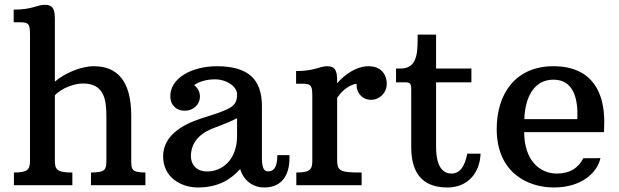

<svg xmlns="http://www.w3.org/2000/svg" viewBox="-20 -786 2629 815"><path d="M39.1 0H287.1V-53.7C221.2 -53.7 212.9 -66.4 212.9 -105V-381.8C243.7 -413.6 296.4 -431.6 332 -431.6C423.8 -431.6 431.6 -361.3 431.6 -288.6V-106C431.6 -67.4 428.7 -53.7 366.2 -53.7V0H597.2V-53.7C538.1 -53.7 537.1 -67.4 537.1 -106V-294.9C537.1 -444.8 475.6 -504.9 378.9 -504.9C320.3 -504.9 252 -473.1 212.9 -439.5V-703.1C212.9 -743.2 207.5 -765.6 169.9 -765.6C138.2 -765.6 117.2 -745.1 38.1 -745.1V-691.4H67.9C106.9 -691.4 106.9 -677.2 107.4 -634.8V-105C107.4 -66.4 98.1 -53.7 39.1 -53.7Z M672.4 -122.6C672.4 -33.2 748 9.8 820.3 9.8C908.7 9.8 960.9 -25.9 999.5 -68.4C1013.2 -22 1051.3 9.8 1101.6 9.8C1184.1 9.8 1211.9 -53.2 1208.5 -127.4H1157.2C1157.2 -72.3 1140.1 -58.6 1117.7 -58.6C1098.1 -58.6 1091.8 -78.1 1091.8 -116.7V-335.9C1091.8 -446.3 1037.1 -504.9 900.9 -504.9C796.9 -504.9 698.2 -455.6 703.1 -371.6C705.1 -338.9 729.5 -315.9 763.7 -315.9C799.8 -315.9 828.6 -340.8 828.6 -376.5C828.6 -396.5 818.8 -413.6 804.2 -424.8C823.7 -438.5 854 -449.2 892.1 -449.2C942.9 -449.2 986.3 -418 986.3 -386.2C986.3 -331.5 960.4 -323.2 832.5 -282.7C751.5 -256.3 672.4 -208.5 672.4 -122.6ZM790.5 -124C790.5 -173.8 819.8 -213.9 876.5 -238.3C899.9 -247.6 948.7 -264.6 986.3 -284.2V-209C986.3 -108.9 924.8 -58.1 858.4 -58.1C817.9 -58.1 790.5 -83.5 790.5 -124Z M1237.8 0H1515.1V-53.7C1422.4 -53.7 1411.1 -59.6 1411.1 -109.4V-370.6C1433.6 -405.8 1467.3 -426.8 1493.7 -430.7C1491.7 -391.1 1518.6 -362.3 1554.7 -362.3C1591.8 -362.3 1621.6 -392.1 1621.6 -430.2C1621.6 -472.2 1595.2 -504.9 1544.9 -504.9C1492.7 -504.9 1442.9 -469.7 1411.1 -432.6V-442.4C1411.1 -482.4 1405.3 -504.9 1368.2 -504.9C1336.4 -504.9 1315.9 -484.4 1236.8 -484.4V-430.7H1266.6C1305.2 -430.7 1305.2 -416.5 1305.7 -374V-105C1305.7 -66.4 1296.9 -53.7 1237.8 -53.7Z M1725.6 -161.1C1725.6 -29.8 1793.9 9.8 1879.4 9.8C1964.4 9.8 2016.6 -50.3 2020 -133.8H1963.4C1952.6 -75.2 1929.2 -49.3 1896.5 -49.3C1864.7 -49.3 1831.1 -71.3 1831.1 -162.6V-436.5H1981V-495.1H1831.1V-639.2H1752.9L1752.4 -595.7C1750.5 -523.9 1728.5 -495.1 1679.2 -495.1H1661.1V-436.5H1701.2C1721.2 -436.5 1725.6 -430.7 1725.6 -405.3Z M2088.4 -238.3C2088.4 -57.1 2215.3 9.8 2331.5 9.8C2445.8 9.8 2514.2 -50.3 2528.8 -114.7L2456.1 -114.3C2434.6 -73.2 2400.4 -49.3 2343.3 -49.3C2269.5 -49.3 2205.1 -107.4 2205.1 -225.1H2543.9C2544.4 -237.8 2544.9 -258.3 2544.9 -271C2544.9 -383.3 2501 -504.9 2329.1 -504.9C2167.5 -504.9 2088.4 -387.2 2088.4 -238.3ZM2205.6 -280.3C2209.5 -381.8 2251.5 -447.8 2329.6 -447.8C2414.6 -447.8 2434.6 -366.7 2430.7 -280.3Z"/></svg>

Font: Arbutus Slab
Style: Regular
Weight: 400
Designer: Karolina Lach
Foundry: Karolina Lach
Version: Version 1.001